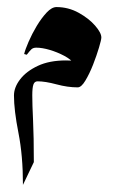

<svg xmlns="http://www.w3.org/2000/svg" viewBox="-20 -229 326 543"><path d="M139.6 -209Q173.3 -209 202.4 -192.9Q231.4 -176.8 249 -156.5Q266.6 -136.2 266.6 -123Q266.6 -116.7 260 -94.5Q253.4 -72.3 243.2 -46.1Q232.9 -20 221.4 -1Q210 18.1 199.7 18.1Q171.4 18.1 139.6 9.5Q107.9 1 86.4 1Q77.6 1 74.5 10Q71.3 19 71.3 40.5Q71.3 65.9 73.5 111.6Q75.7 157.2 75.7 229.5L44.9 293.9Q44.9 211.4 32.2 147Q19.5 82.5 19.5 41Q19.5 18.1 36.9 -4.6Q54.2 -27.3 86.9 -42.7Q119.6 -58.1 166.5 -58.1Q183.1 -58.1 197.3 -56.2L189.9 -48.8Q180.7 -61 161.4 -71.3Q142.1 -81.5 120.6 -87.9Q99.1 -94.2 82.5 -94.2Q73.7 -94.2 68.6 -89.4Q63.5 -84.5 55.7 -74.2L48.3 -76.2Q51.3 -88.9 60.8 -110.8Q70.3 -132.8 83.7 -155.3Q97.2 -177.7 111.8 -193.4Q126.5 -209 139.6 -209Z"/></svg>

Font: Lateef ExtraBold
Style: Regular
Weight: 800
Designer: SIL International
Foundry: SIL International
Version: Version 4.200